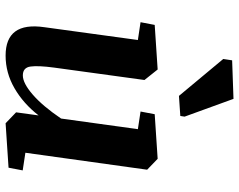

<svg xmlns="http://www.w3.org/2000/svg" viewBox="-105 -750 866 696"><g transform="rotate(90 328.0 -402.0)"><path d="M181.6 10.7Q58.1 10.7 78.6 -129.9L125 -468.8L60.5 -478.5L70.3 -529.8L231.9 -540.5L270 -492.7L225.1 -165.5Q217.3 -107.4 221.2 -79.6Q225.1 -51.8 253.4 -51.8Q281.7 -51.8 323.2 -87.9Q364.7 -124 409.7 -190.4L448.2 -468.8L384.3 -478.5L394 -529.8L555.7 -540.5L595.2 -502.4L533.7 -61L597.7 -51.3L587.9 0L426.8 10.7L387.2 -27.3L398.4 -108.9Q355.5 -53.7 299.8 -21.5Q244.1 10.7 181.6 10.7ZM400.4 -622.6 327.6 -617.7 193.8 -778.3 198.7 -810.5 338.4 -815.4 402.8 -638.2Z"/></g></svg>

Font: NoticiaText-BoldItalic
Style: Bold Italic
Weight: 700
Italic angle: -8°
Designer: JM Sole
Foundry: JM Sole
Version: Version 1.003